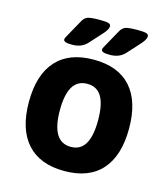

<svg xmlns="http://www.w3.org/2000/svg" viewBox="-109 -804 787 898"><g transform="rotate(15 284.5 -355.0)"><path d="M42 -262Q42 -393 104 -462Q166 -531 285 -531Q404 -531 465.5 -462Q527 -393 527 -262Q527 -131 465.5 -61.5Q404 8 285 8Q166 8 104 -61.5Q42 -131 42 -262ZM377 -262Q377 -338 354.5 -376Q332 -414 285 -414Q238 -414 215 -376Q192 -338 192 -262Q192 -109 285 -109Q332 -109 354.5 -147.5Q377 -186 377 -262ZM126 -587Q126 -592 131 -600.5Q136 -609 139 -615L179 -687Q189 -706 204 -712Q219 -718 264 -718Q294 -718 305.5 -714.5Q317 -711 317 -701Q317 -687 298 -665L241 -602Q226 -586 208 -579Q190 -572 167 -572Q143 -572 134.5 -576Q126 -580 126 -587ZM309 -587Q309 -592 314 -600.5Q319 -609 322 -615L362 -687Q372 -706 387 -712Q402 -718 447 -718Q477 -718 488.5 -714.5Q500 -711 500 -701Q500 -687 481 -665L424 -602Q409 -586 391 -579Q373 -572 350 -572Q326 -572 317.5 -576Q309 -580 309 -587Z"/></g></svg>

Font: Asap-Bold
Style: Bold
Weight: 700
Designer: Pablo Cosgaya
Foundry: Omnibus-Type
Version: Version 2.000; ttfautohint (v1.8)